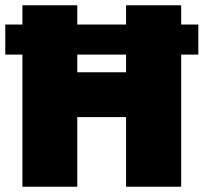

<svg xmlns="http://www.w3.org/2000/svg" viewBox="-22 -708 772 728"><path d="M63 0V-688H271V-434H456V-688H665V0H456V-264H271V0ZM-2 -501V-615H730V-501Z"/></svg>

Font: Archivo SemiCondensed Black
Style: Regular
Weight: 900
Width: 4
Designer: Hector Gatti
Foundry: Omnibus-Type
Version: Version 2.001